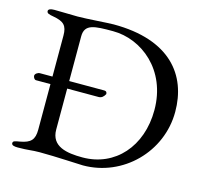

<svg xmlns="http://www.w3.org/2000/svg" viewBox="-98 -770 950 887"><g transform="rotate(15 377.0 -326.0)"><path d="M62 -622C112 -613 129 -597 129 -549V-353H70C58 -353 46 -344 46 -335C46 -329 51 -317 60 -317H129V-99C129 -51 112 -33 62 -24C39 -20 29 -19 29 -8C29 2 41 5 58 5C111 5 123 0 163 0C242 0 351 7 371 7C562 7 719 -150 719 -342C719 -517 611 -659 340 -659C313 -659 212 -651 169 -651C121 -651 109 -653 58 -653C41 -653 29 -649 29 -640C29 -629 39 -626 62 -622ZM359 -317C374 -317 383 -326 390 -339C390 -347 387 -353 377 -353H209V-567C209 -627 258 -628 345 -628C482 -628 624 -517 624 -325C624 -151 515 -28 359 -28C284 -28 209 -40 209 -121V-317Z"/></g></svg>

Font: EB Garamond
Style: Regular
Weight: 400
Designer: Georg Duffner and Octavio Pardo
Foundry: Georg Duffner
Version: Version 1.000;PS 001.000;hotconv 1.0.88;makeotf.lib2.5.64775